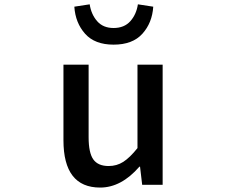

<svg xmlns="http://www.w3.org/2000/svg" viewBox="-20 -846 1040 879"><path d="M438.5 12.7Q270.5 12.7 270.5 -204.1V-549.8H385.7V-217.8Q385.7 -146.5 407.2 -116.2Q428.7 -85.9 477.5 -85.9Q514.6 -85.9 544.4 -105Q574.2 -124 609.4 -168V-549.8H724.6V0H630.9L621.1 -83H618.2Q535.2 12.7 438.5 12.7ZM500 -641.6Q414.1 -641.6 369.6 -691.4Q325.2 -741.2 320.3 -815.4L390.6 -826.2Q397.5 -780.3 424.8 -749Q452.1 -717.8 500 -717.8Q548.8 -717.8 576.7 -749Q604.5 -780.3 611.3 -826.2L681.6 -815.4Q676.8 -741.2 631.8 -691.4Q586.9 -641.6 500 -641.6Z"/></svg>

Font: GenEi Gothic M SemiBold
Style: Regular
Weight: 500
Designer: o_tamon (Modified); [Source Han Sans]
Ryoko NISHIZUKA  (kana & ideographs); Paul D. Hunt (Latin, Greek & Cyrillic); Wenl
Version: Version 1.1a;Original Version 1.004